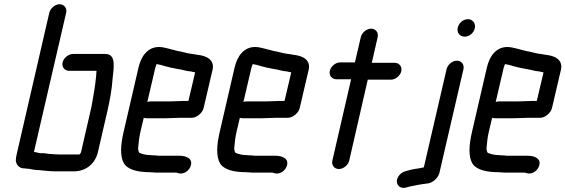

<svg xmlns="http://www.w3.org/2000/svg" viewBox="-20 -770 2683 911"><path d="M308 -434H438C436 -398 430 -354 423 -315L417 -281C416 -271 413 -259 410 -246L365 -50C364 -45 361 -42 359 -38C354 -37 351 -37 349 -37H263C246 -37 227 -39 211 -40C196 -42 190 -44 174 -43C166 -43 159 -46 149 -48C146 -48 144 -48 141 -49L294 -710C299 -731 284 -750 263 -750C242 -750 219 -731 214 -710L61 -46C57 -30 55 -18 55 -9C56 9 70 29 94 29C97 29 100 29 104 30C123 30 140 37 159 37H163C187 39 215 43 244 43H330C388 43 432 7 445 -50L490 -245C502 -297 511 -348 514 -395C519 -447 534 -514 479 -514H327C306 -514 282 -496 277 -474C272 -452 287 -434 308 -434Z M832 -211H886C910 -209 940 -232 946 -257L989 -441C998 -487 959 -506 916 -510L899 -513L884 -515C864 -518 844 -525 823 -528C809 -531 791 -537 777 -540C762 -543 752 -547 734 -547C680 -547 649 -502 637 -449L566 -142C552 -81 549 -28 568 5C587 36 635 47 691 47C702 47 710 49 722 49H814C820 49 822 51 827 52C850 58 873 43 882 24C901 -15 866 -31 832 -31H731C724 -32 718 -33 710 -33C705 -33 700 -33 694 -34C673 -34 655 -39 641 -45C637 -51 634 -63 636 -73C638 -95 640 -117 646 -143L662 -211C667 -210 670 -209 675 -209H769C784 -209 818 -211 832 -211ZM788 -289H694C689 -289 684 -288 679 -286L717 -449C718 -452 719 -456 722 -463L723 -466C729 -465 735 -463 743 -462L763 -456C797 -446 835 -442 869 -433L886 -431C892 -430 899 -427 906 -427L874 -291H850C837 -291 803 -289 788 -289Z M1288 -211H1342C1366 -209 1396 -232 1402 -257L1445 -441C1454 -487 1415 -506 1372 -510L1355 -513L1340 -515C1320 -518 1300 -525 1279 -528C1265 -531 1247 -537 1233 -540C1218 -543 1208 -547 1190 -547C1136 -547 1105 -502 1093 -449L1022 -142C1008 -81 1005 -28 1024 5C1043 36 1091 47 1147 47C1158 47 1166 49 1178 49H1270C1276 49 1278 51 1283 52C1306 58 1329 43 1338 24C1357 -15 1322 -31 1288 -31H1187C1180 -32 1174 -33 1166 -33C1161 -33 1156 -33 1150 -34C1129 -34 1111 -39 1097 -45C1093 -51 1090 -63 1092 -73C1094 -95 1096 -117 1102 -143L1118 -211C1123 -210 1126 -209 1131 -209H1225C1240 -209 1274 -211 1288 -211ZM1244 -289H1150C1145 -289 1140 -288 1135 -286L1173 -449C1174 -452 1175 -456 1178 -463L1179 -466C1185 -465 1191 -463 1199 -462L1219 -456C1253 -446 1291 -442 1325 -433L1342 -431C1348 -430 1355 -427 1362 -427L1330 -291H1306C1293 -291 1259 -289 1244 -289Z M1692 -594 1664 -474H1594C1573 -474 1550 -456 1545 -434C1540 -412 1555 -394 1576 -394H1646L1557 -8C1552 13 1566 32 1588 32C1610 32 1632 13 1637 -8L1725 -392H1835C1856 -392 1879 -410 1884 -432C1889 -454 1874 -472 1853 -472H1744L1772 -594C1777 -615 1763 -634 1741 -634C1719 -634 1697 -615 1692 -594Z M2099 -442 1991 24C1984 25 1978 27 1972 28L1953 31C1947 32 1939 33 1932 35C1908 41 1888 44 1874 62C1848 95 1872 129 1906 120C1928 113 1947 111 1970 106C1984 103 2001 102 2012 100C2034 96 2059 75 2065 50L2179 -442C2184 -463 2170 -482 2148 -482C2126 -482 2104 -463 2099 -442ZM2152 -639C2146 -615 2162 -596 2185 -596C2207 -596 2228 -614 2233 -636C2238 -659 2223 -679 2200 -679C2178 -679 2157 -661 2152 -639Z M2485 -211H2539C2563 -209 2593 -232 2599 -257L2642 -441C2651 -487 2612 -506 2569 -510L2552 -513L2537 -515C2517 -518 2497 -525 2476 -528C2462 -531 2444 -537 2430 -540C2415 -543 2405 -547 2387 -547C2333 -547 2302 -502 2290 -449L2219 -142C2205 -81 2202 -28 2221 5C2240 36 2288 47 2344 47C2355 47 2363 49 2375 49H2467C2473 49 2475 51 2480 52C2503 58 2526 43 2535 24C2554 -15 2519 -31 2485 -31H2384C2377 -32 2371 -33 2363 -33C2358 -33 2353 -33 2347 -34C2326 -34 2308 -39 2294 -45C2290 -51 2287 -63 2289 -73C2291 -95 2293 -117 2299 -143L2315 -211C2320 -210 2323 -209 2328 -209H2422C2437 -209 2471 -211 2485 -211ZM2441 -289H2347C2342 -289 2337 -288 2332 -286L2370 -449C2371 -452 2372 -456 2375 -463L2376 -466C2382 -465 2388 -463 2396 -462L2416 -456C2450 -446 2488 -442 2522 -433L2539 -431C2545 -430 2552 -427 2559 -427L2527 -291H2503C2490 -291 2456 -289 2441 -289Z"/></svg>

Font: Electronic
Style: ExBdIt
Weight: 800
Version: Version 1.011